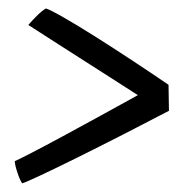

<svg xmlns="http://www.w3.org/2000/svg" viewBox="-20 -565 435 454"><path d="M47 -506Q54.5 -515 66.8 -527.2Q79 -539.5 88.5 -545Q98.5 -542 129.2 -524.5Q160 -507 202.5 -480.2Q245 -453.5 291.2 -423Q337.5 -392.5 378.5 -364.5L379.5 -303Q328 -276 270.8 -246.8Q213.5 -217.5 162 -192Q110.5 -166.5 75.2 -150Q40 -133.5 32.5 -131.5Q27.5 -138 21.2 -156.8Q15 -175.5 15 -184Q24.5 -188 55 -203.8Q85.5 -219.5 128 -242.5Q170.5 -265.5 217 -291Q263.5 -316.5 306 -340Q278 -358 241.8 -381.2Q205.5 -404.5 168.2 -428.2Q131 -452 99 -472.5Q67 -493 47 -506Z"/></svg>

Font: Grandstander Light
Style: Regular
Weight: 300
Designer: Tyler Finck
Foundry: Etcetera Type Co
Version: Version 1.200; ttfautohint (v1.8.3)